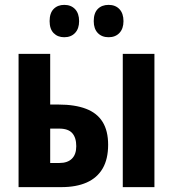

<svg xmlns="http://www.w3.org/2000/svg" viewBox="-20 -768 711 788"><path d="M56.2 0V-546.9H186V-338.9H220.2Q287.6 -338.9 333 -321.5Q378.4 -304.2 401.1 -267.6Q423.8 -231 423.8 -173.8Q423.8 -115.2 401.4 -76.7Q378.9 -38.1 335.9 -19Q293 0 231.9 0ZM186 -99.1H224.1Q257.3 -99.1 275.1 -116.7Q293 -134.3 293 -168Q293 -203.1 276.4 -221.7Q259.8 -240.2 223.1 -240.2H186ZM483.9 0V-546.9H613.8V0ZM183.6 -681.2Q183.6 -714.4 200.2 -731.2Q216.8 -748 243.7 -748Q271.5 -748 288.1 -730.5Q304.7 -712.9 304.7 -681.2Q304.7 -650.4 288.1 -632.8Q271.5 -615.2 243.7 -615.2Q216.8 -615.2 200.2 -632.1Q183.6 -648.9 183.6 -681.2ZM364.7 -681.2Q364.7 -714.4 381.3 -731.2Q397.9 -748 425.8 -748Q453.6 -748 470.2 -730.5Q486.8 -712.9 486.8 -681.2Q486.8 -650.4 470.2 -632.8Q453.6 -615.2 425.8 -615.2Q397.9 -615.2 381.3 -632.6Q364.7 -649.9 364.7 -681.2Z"/></svg>

Font: Open Sans Condensed
Style: Regular
Weight: 400
Width: 3
Designer: Monotype Design Team
Foundry: Monotype Imaging Inc.
Version: Version 3.000